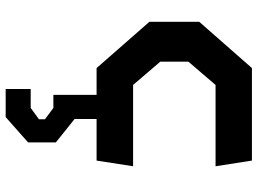

<svg xmlns="http://www.w3.org/2000/svg" viewBox="-133 -441 886 660"><g transform="rotate(90 310.0 -111.0)"><path d="M214 0H306V148.5H351L390 177.5V198L351 226.5H286V312.5H382.5L469.5 235.5V140L389 75.5V0H532L551.5 -125.5H272L192 -219V-315.5L272 -409H551.5L532 -534H214L55 -353V-181.5Z"/></g></svg>

Font: Monaspace Krypton
Style: Bold
Weight: 700
Designer: Riley Cran & the Lettermatic Team
Foundry: Lettermatic
Version: Version 1.200 (Monaspace Krypton)